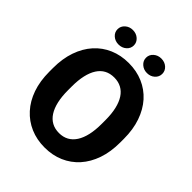

<svg xmlns="http://www.w3.org/2000/svg" viewBox="-242 -1023 1175 1175"><g transform="rotate(45 345.0 -435.5)"><path d="M651.4 -371.1V-339.4Q651.4 -258.3 629.2 -193.8Q606.9 -129.4 566.2 -84Q525.4 -38.6 469.5 -14.4Q413.6 9.8 345.7 9.8Q277.8 9.8 221.7 -14.4Q165.5 -38.6 124.3 -84Q83 -129.4 60.5 -193.8Q38.1 -258.3 38.1 -339.4V-371.1Q38.1 -452.1 60.5 -516.8Q83 -581.5 123.8 -627Q164.6 -672.4 220.7 -696.5Q276.9 -720.7 344.7 -720.7Q412.6 -720.7 468.8 -696.5Q524.9 -672.4 565.7 -627Q606.4 -581.5 628.9 -516.8Q651.4 -452.1 651.4 -371.1ZM490.7 -339.4V-372.1Q490.7 -426.3 481 -468Q471.2 -509.8 452.6 -538.1Q434.1 -566.4 406.7 -580.8Q379.4 -595.2 344.7 -595.2Q308.6 -595.2 281.7 -580.8Q254.9 -566.4 236.6 -538.1Q218.3 -509.8 208.7 -468Q199.2 -426.3 199.2 -372.1V-339.4Q199.2 -285.6 208.7 -243.9Q218.3 -202.1 236.8 -173.3Q255.4 -144.5 282.5 -129.9Q309.6 -115.2 345.7 -115.2Q380.4 -115.2 407.5 -129.9Q434.6 -144.5 453.1 -173.3Q471.7 -202.1 481.2 -243.9Q490.7 -285.6 490.7 -339.4ZM149.4 -818.4Q149.4 -844.7 169.9 -863Q190.4 -881.3 219.7 -881.3Q249.5 -881.3 270 -863Q290.5 -844.7 290.5 -818.4Q290.5 -792 270 -773.9Q249.5 -755.9 219.7 -755.9Q190.4 -755.9 169.9 -773.9Q149.4 -792 149.4 -818.4ZM396 -818.4Q396 -844.7 416.5 -862.8Q437 -880.9 466.3 -880.9Q496.1 -880.9 516.4 -862.8Q536.6 -844.7 536.6 -818.4Q536.6 -792 516.4 -773.7Q496.1 -755.4 466.3 -755.4Q437 -755.4 416.5 -773.7Q396 -792 396 -818.4Z"/></g></svg>

Font: Roboto ExtraBold
Style: Regular
Weight: 800
Designer: Christian Robertson
Foundry: Google
Version: Version 3.009; 2024